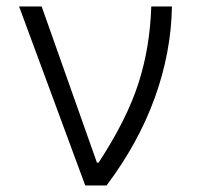

<svg xmlns="http://www.w3.org/2000/svg" viewBox="-20 -565 601 585"><path d="M239.7 0 38.1 -545.4H106.9L275.4 -69.3H280.3Q365.7 -199.7 401.4 -309.8Q437 -419.9 440.9 -545.4H503.9Q501.5 -404.8 451.4 -266.6Q401.4 -128.4 304.7 0Z"/></svg>

Font: Interop Light
Style: Regular
Weight: 300
Designer: Rasmus Andersson, Google, Jang Haemin
Foundry: jhaemin
Version: Version 1.007